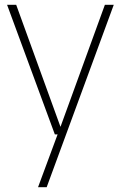

<svg xmlns="http://www.w3.org/2000/svg" viewBox="-20 -560 504 800"><path d="M417 -540H454L174.5 220H138.5L220 0H208.5L9.5 -540H47.5L232 -31.5Z"/></svg>

Font: Encode Sans Semi Condensed Thin
Style: Regular
Weight: 250
Width: 4
Designer: Multiple Designers
Foundry: Impallari Type
Version: Version 2.000